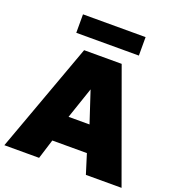

<svg xmlns="http://www.w3.org/2000/svg" viewBox="-159 -1027 1063 1153"><g transform="rotate(20 372.5 -450.0)"><path d="M-1.5 0 253.5 -700H493.5L747.5 0H519.5L480.5 -125H259.5L220.5 0ZM302.5 -292H436.5L370.5 -492ZM173.5 -782V-900H573.5V-782Z"/></g></svg>

Font: Geologica Cursive Black
Style: Regular
Weight: 900
Designer: Sindre Bremnes, Frode Helland
Foundry: Monokrom Skriftforlag AS
Version: Version 1.010;gftools[0.9.28]